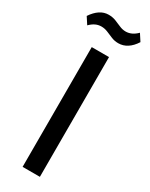

<svg xmlns="http://www.w3.org/2000/svg" viewBox="-246 -929 759 972"><g transform="rotate(30 133.0 -442.5)"><path d="M184 -700V0H83V-700ZM-18 -824Q2 -854 25.5 -869.5Q49 -885 76 -885Q99 -885 118 -877.5Q137 -870 155 -862Q173 -854 192 -854Q209 -854 225.5 -861.5Q242 -869 258 -885L284 -845Q265 -815 241 -799.5Q217 -784 189 -784Q167 -784 148 -792Q129 -800 111 -807.5Q93 -815 74 -815Q56 -815 40 -807.5Q24 -800 8 -784Z"/></g></svg>

Font: Pathway Extreme 28pt Medium
Style: Regular
Weight: 500
Designer: Eduardo Rodriguez Tunni
Foundry: Eduardo Rodriguez Tunni
Version: Version 1.001;gftools[0.9.26]